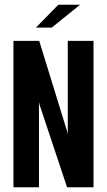

<svg xmlns="http://www.w3.org/2000/svg" viewBox="-20 -793 453 813"><path d="M37 0V-620H146L266 -231V-225H267V-620H376V0H264L147 -351L146 -358H145V0ZM132 -676 227 -773H319L199 -676Z"/></svg>

Font: Smooch Sans
Style: Bold
Weight: 700
Designer: Robert E. Leuschke
Foundry: Robert E. Leuschke
Version: Version 1.010